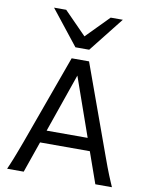

<svg xmlns="http://www.w3.org/2000/svg" viewBox="-104 -1066 889 1141"><g transform="rotate(10 340.5 -495.5)"><path d="M334.5 -617.7 211.4 -263.7H459ZM19.5 0Q25.9 -14.6 32.7 -30.8Q39.6 -46.9 47.6 -67.1Q55.7 -87.4 65.4 -113.3Q75.2 -139.2 87.9 -173.3L283.2 -712.9H388.2L583.5 -173.3Q595.7 -139.2 605.5 -113.3Q615.2 -87.4 623.5 -67.1Q631.8 -46.9 638.7 -30.8Q645.5 -14.6 651.9 0H551.8L485.4 -188H185.1L119.6 0ZM201.2 -991.2 335.4 -854.5 469.7 -991.2H543L377 -781.2H293.9L127.9 -991.2Z"/></g></svg>

Font: Andika Am
Style: Regular
Weight: 400
Designer: Victor Gaultney, Annie Olsen, Julie Remington, Don Collingsworth, Eric Hays, Becca Hirsbrunner
Foundry: SIL International
Version: Version 5.000